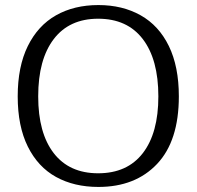

<svg xmlns="http://www.w3.org/2000/svg" viewBox="-20 -727 777 759"><path d="M50 -346Q50 -464 90 -545Q130 -626 201.5 -666.5Q273 -707 369 -707Q464 -707 536 -666.5Q608 -626 647.5 -545Q687 -464 687 -346Q687 -170 601 -79Q515 12 369 12Q273 12 201.5 -27.5Q130 -67 90 -147.5Q50 -228 50 -346ZM606 -346Q606 -492 544.5 -572.5Q483 -653 368 -653Q254 -653 192.5 -572.5Q131 -492 131 -346Q131 -201 192.5 -121.5Q254 -42 368 -42Q483 -42 544.5 -121.5Q606 -201 606 -346Z"/></svg>

Font: Maitree
Style: Regular
Weight: 400
Designer: CadsonDemak Team
Foundry: CadsonDemak
Version: Version 1.000